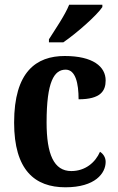

<svg xmlns="http://www.w3.org/2000/svg" viewBox="-20 -786 501 816"><path d="M188 -619V-606H249C306 -645 392 -721 415 -756V-766H274C256 -721 215 -662 188 -619ZM258 10C385 10 429 -50 429 -98C429 -117 419 -132 405 -141C385 -95 342 -59 283 -59C209 -59 178 -130 178 -266C178 -439 210 -490 259 -490C301 -490 314 -432 314 -364C408 -364 429 -400 429 -444C429 -503 375 -548 255 -548C134 -548 40 -481 40 -265C40 -63 128 10 258 10Z"/></svg>

Font: Noto Serif Tamil Condensed
Style: Bold
Weight: 700
Width: 3
Designer: Indian Type Foundry, Tom Grace, and the Monotype Design Team
Foundry: Monotype Imaging Inc.
Version: Version 2.004